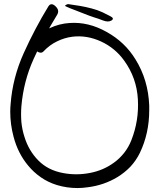

<svg xmlns="http://www.w3.org/2000/svg" viewBox="-20 -906 789 943"><path d="M217.8 -875Q231.4 -895.5 252.9 -875Q274.4 -854.5 259.8 -832Q195.3 -727.5 145.5 -617.2Q95.7 -507.8 85 -383.8Q82 -344.7 85 -306.6Q88.9 -267.6 100.6 -232.4Q121.1 -166 168 -118.2Q215.8 -69.3 292 -55.7Q356.4 -43.9 421.9 -56.6Q488.3 -69.3 540 -107.4Q567.4 -127 589.8 -155.3Q611.3 -182.6 625 -216.8Q663.1 -313.5 657.2 -418Q651.4 -523.4 589.8 -608.4Q545.9 -669.9 476.6 -702.1Q406.2 -734.4 335 -725.6Q296.9 -720.7 260.7 -703.1Q223.6 -685.5 193.4 -653.3Q178.7 -637.7 151.4 -662.1Q124 -685.5 137.7 -701.2Q176.8 -745.1 223.6 -767.6Q271.5 -790 321.3 -793Q414.1 -799.8 503.9 -749Q593.8 -699.2 645.5 -614.3Q708 -513.7 712.9 -387.7Q712.9 -376 712.9 -364.3Q712.9 -251 667 -155.3Q648.4 -117.2 620.1 -86.9Q591.8 -57.6 556.6 -36.1Q490.2 3.9 411.1 13.7Q384.8 17.6 360.4 17.6Q308.6 17.6 259.8 2.9Q215.8 -10.7 180.7 -35.2Q145.5 -59.6 118.2 -92.8Q68.4 -152.3 46.9 -233.4Q30.3 -294.9 30.3 -357.4Q30.3 -376 32.2 -395.5Q42 -524.4 96.7 -645.5Q151.4 -766.6 217.8 -875ZM483.4 -845.7Q495.1 -839.8 520.5 -827.1Q544.9 -815.4 526.4 -804.7Q510.7 -795.9 485.4 -805.7Q460.9 -815.4 443.4 -820.3Q430.7 -824.2 418 -829.1Q405.3 -834 392.6 -838.9Q371.1 -847.7 347.7 -856.4Q323.2 -865.2 302.7 -875Q296.9 -878.9 303.7 -881.8Q310.5 -885.7 314.5 -885.7Q315.4 -885.7 315.4 -885.7Q344.7 -881.8 373 -877Q401.4 -872.1 430.7 -864.3Q444.3 -860.4 457 -856.4Q470.7 -851.6 483.4 -845.7Z"/></svg>

Font: Mrs Husband
Style: Regular
Weight: 400
Version: Version 1.0